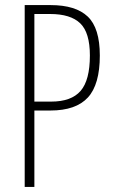

<svg xmlns="http://www.w3.org/2000/svg" viewBox="-20 -734 445 754"><path d="M179 -714Q277 -714 324.5 -669Q372 -624 372 -516Q372 -402 325 -351Q278 -300 178 -300H115V0H77V-714ZM177 -679H115V-335H181Q260 -335 296.5 -377Q333 -419 333 -516Q333 -606 295 -642.5Q257 -679 177 -679Z"/></svg>

Font: Noto Sans Khmer UI ExtraCondensed ExtraLight
Style: Regular
Weight: 200
Width: 2
Designer: Danh Hong and the Monotype Design Team
Foundry: Monotype Imaging Inc.
Version: Version 2.002; ttfautohint (v1.8.4.7-5d5b)